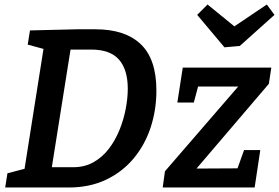

<svg xmlns="http://www.w3.org/2000/svg" viewBox="-20 -832 1238 852"><path d="M404 -702Q535 -702 604.5 -636Q674 -570 674 -430Q674 -344 648.5 -266.5Q623 -189 573 -129Q523 -69 450.5 -34.5Q378 0 285 0H3L13 -63L89 -83L173 -615L103 -634L113 -697L320 -702ZM306 -90Q356 -90 395.5 -112.5Q435 -135 463.5 -172.5Q492 -210 510.5 -256Q529 -302 538 -349.5Q547 -397 547 -438Q547 -523 508 -567.5Q469 -612 385 -612H293L210 -90ZM1135 -166 1110 0H702L712 -72L1037 -448H859L840 -377H767L791 -532H1184L1173 -460L852 -84L1034 -85L1063 -166ZM1164 -812 1198 -766 1044 -628 976 -622 855 -766 901 -812 1020 -715Z"/></svg>

Font: Bitter SemiBold
Style: Italic
Weight: 600
Italic angle: -9°
Designer: Sol Matas, and Bitter project Authors
Foundry: Sol Matas
Version: Version 2.001